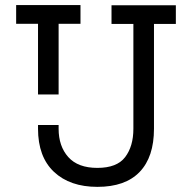

<svg xmlns="http://www.w3.org/2000/svg" viewBox="-20 -720 757 755"><path d="M129.5 -213.8V-228.5H210.5V-213.8Q210.5 -145 248.5 -102.4Q286.5 -59.8 362.8 -59.8Q439.8 -59.8 472.1 -102.2Q504.5 -144.8 504.5 -213.8V-625.8H418.5V-699.2H671.5V-625.8H585.5V-213.8Q585.5 -102.5 529.1 -43.9Q472.8 14.8 363 14.8Q255 14.8 192.2 -44.2Q129.5 -103.2 129.5 -213.8ZM129.5 -348.5V-626.5H43.5V-700H296.5V-626.5H210.5V-348.5Z"/></svg>

Font: Space 7353
Style: Regular
Weight: 400
Designer: Christine Claussen + Ruben Lyon  (Space 7353)
Version: Version 1.000;FEAKit 1.0